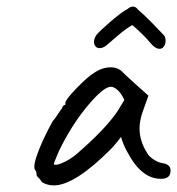

<svg xmlns="http://www.w3.org/2000/svg" viewBox="-20 -588 537 582"><path d="M91 -57Q91 -68 86 -74Q84 -76 84 -83Q84 -99 99.5 -137.5Q115 -176 140 -221Q146 -227 155.5 -242Q165 -257 168 -259Q168 -263 171 -266.5Q174 -270 178 -270V-276Q178 -285 211 -319.5Q244 -354 265 -367Q290 -384 316 -384Q334 -384 347 -374Q352 -368 393 -331L430 -298L412 -248Q403 -221 403 -199Q403 -161 425 -126Q430 -115 445 -105Q460 -95 475 -93Q497 -89 497 -71Q497 -51 479 -47Q475 -46 467 -46Q408 -46 365 -129Q361 -135 354.5 -151Q348 -167 347 -173Q341 -165 332 -154Q323 -143 315 -135Q206 -26 143 -26Q123 -26 107 -36Q104 -42 97.5 -48.5Q91 -55 91 -57ZM211 -120Q297 -194 335 -249L357 -285Q347 -306 336 -315.5Q325 -325 316 -325Q295 -325 250 -272.5Q205 -220 168 -149Q159 -132 152 -114.5Q145 -97 143 -92Q143 -87 153.5 -89Q164 -91 179.5 -99Q195 -107 211 -120ZM282 -442Q274 -442 269.5 -447.5Q265 -453 265 -461Q265 -472 273 -483Q281 -493 314.5 -522Q348 -551 367 -561Q375 -568 383 -568Q392 -568 398 -559Q414 -546 440 -519.5Q466 -493 477 -481Q482 -475 482 -464Q482 -455 477 -447.5Q472 -440 464 -440Q450 -440 435 -459Q415 -483 381 -512Q360 -500 336.5 -479.5Q313 -459 309 -456Q295 -442 282 -442Z"/></svg>

Font: Caveat
Style: Regular
Weight: 400
Designer: Pablo Impallari
Foundry: Pablo Impallari
Version: Version 1.500; ttfautohint (v1.6)